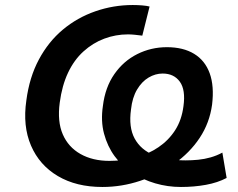

<svg xmlns="http://www.w3.org/2000/svg" viewBox="-20 -735 947 765"><path d="M388 10Q284 10 210.5 -33.5Q137 -77 103.5 -155Q70 -233 85 -335Q97 -427 135 -498Q173 -569 230.5 -617Q288 -665 360 -690Q432 -715 509 -715Q528 -715 546.5 -713.5Q565 -712 576 -709L547 -593Q532 -595 517 -596.5Q502 -598 490 -598Q441 -598 395.5 -581Q350 -564 312.5 -530Q275 -496 251 -445Q227 -394 218 -326Q208 -251 230 -200Q252 -149 300.5 -121.5Q349 -94 416 -94Q470 -94 520.5 -107.5Q571 -121 611.5 -148.5Q652 -176 678 -216.5Q704 -257 711 -312Q720 -377 696.5 -409.5Q673 -442 628 -442Q599 -442 572 -426Q545 -410 526 -378Q507 -346 502 -299Q492 -228 516.5 -183Q541 -138 593 -117Q645 -96 720 -96Q744 -96 769.5 -98.5Q795 -101 819.5 -108Q844 -115 866 -127L883 -26Q847 -7 800 1.5Q753 10 701 10Q648 10 598.5 -4.5Q549 -19 507 -46.5Q465 -74 436.5 -113Q408 -152 394.5 -202.5Q381 -253 390 -313Q399 -387 435.5 -439.5Q472 -492 527 -519.5Q582 -547 645 -547Q710 -547 753.5 -520.5Q797 -494 815.5 -443Q834 -392 825 -318Q815 -245 775.5 -185.5Q736 -126 674 -82.5Q612 -39 538.5 -14.5Q465 10 388 10Z"/></svg>

Font: Nunito Sans 7pt
Style: Bold Italic
Weight: 700
Italic angle: -9°
Version: Version 3.101;gftools[0.9.27]